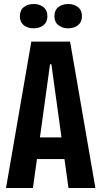

<svg xmlns="http://www.w3.org/2000/svg" viewBox="-20 -936 505 956"><path d="M10 0 136 -729H329L455 0H321L252 -499L236 -616H229L213 -499L144 0ZM153 -144 166 -252H299L312 -144ZM319 -795Q291 -795 271 -810.5Q251 -826 251 -855Q251 -885 270.5 -900.5Q290 -916 320 -916Q349 -916 368.5 -900.5Q388 -885 388 -855Q388 -826 368.5 -810.5Q349 -795 319 -795ZM147 -795Q118 -795 98.5 -810.5Q79 -826 79 -855Q79 -885 98.5 -900.5Q118 -916 148 -916Q177 -916 196.5 -900.5Q216 -885 216 -855Q216 -826 196.5 -810.5Q177 -795 147 -795Z"/></svg>

Font: Mona Sans Condensed
Style: Bold
Weight: 700
Width: 3
Designer: Deni Anggara
Foundry: GitHub
Version: Version 2.000